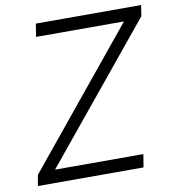

<svg xmlns="http://www.w3.org/2000/svg" viewBox="-82 -799 789 871"><g transform="rotate(-10 313.0 -363.5)"><path d="M22.4 0 31.2 -50.1 536.6 -667.6H131.7L141 -727.3H626.1L618.3 -677.2L111.9 -59.7H518.8L508.9 0Z"/></g></svg>

Font: Inter P Light
Style: Italic
Weight: 300
Italic angle: 9.39999°
Designer: Rasmus Andersson
Foundry: rsms
Version: Version 3.018;git-588b23468